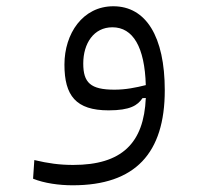

<svg xmlns="http://www.w3.org/2000/svg" viewBox="-20 -354 626 598"><path d="M206.5 223.1C401.4 223.1 493.2 123 493.2 -72.8C493.2 -240.2 434.6 -334.5 333 -334.5C237.8 -334.5 180.7 -249.5 180.7 -152.8C180.7 -56.2 216.3 -10.3 318.4 -10.3C385.3 -10.3 408.7 -25.9 423.8 -48.3L434.1 -48.8C428.2 91.8 359.4 159.7 208 159.7C165.5 159.7 130.4 154.8 86.9 144.5L83 202.6C118.2 216.8 164.1 223.1 206.5 223.1ZM434.1 -88.9C402.8 -81.1 371.6 -74.7 336.4 -74.7C261.7 -74.7 239.3 -96.7 239.3 -156.2C239.3 -218.8 272 -269 330.1 -269C394.5 -269 430.7 -207 434.1 -88.9Z"/></svg>

Font: Cascadia Mono NF Light
Style: Regular
Weight: 300
Monospace: yes
Designer: Aaron Bell
Foundry: Saja Typeworks
Version: Version 2404.023